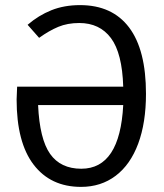

<svg xmlns="http://www.w3.org/2000/svg" viewBox="-20 -720 640 751"><path d="M47 -381H462Q458 -512 414 -571Q370 -630 290 -630Q244 -630 208 -615Q172 -600 133 -572L88 -623Q131 -660 181 -680Q231 -700 293 -700Q419 -700 485 -612.5Q551 -525 551 -353Q551 -240 520.5 -158Q490 -76 432.5 -32.5Q375 11 297 11Q178 11 111.5 -76Q45 -163 45 -331ZM462 -309H129Q135 -176 176 -118Q217 -60 298 -60Q449 -60 462 -309Z"/></svg>

Font: Fira Mono
Style: Regular
Weight: 400
Designer: Carrois Corporate & Edenspiekermann AG
Foundry: Carrois Corporate GbR & Edenspiekermann AG
Version: Version 3.206